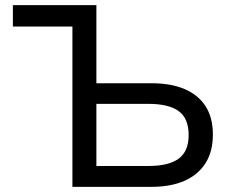

<svg xmlns="http://www.w3.org/2000/svg" viewBox="-20 -725 909 745"><path d="M261 0V-622H30V-705H354V-402H568Q643 -402 696 -379.5Q749 -357 777.5 -313Q806 -269 806 -203Q806 -137 777.5 -92Q749 -47 696 -23.5Q643 0 568 0ZM354 -81H556Q635 -81 673.5 -109.5Q712 -138 712 -201Q712 -266 673 -294Q634 -322 556 -322H354Z"/></svg>

Font: Nunito Sans 6pt
Style: Regular
Weight: 400
Version: Version 3.101;gftools[0.9.27]